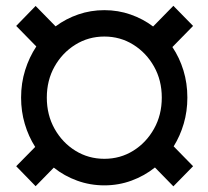

<svg xmlns="http://www.w3.org/2000/svg" viewBox="-20 -638 728 671"><path d="M53.7 -296.9Q53.7 -347.7 67.9 -392.8Q82 -438 106.9 -475.6L36.6 -547.4L104.5 -617.2L174.3 -545.9Q210.4 -572.8 253.7 -587.6Q296.9 -602.5 344.7 -602.5Q392.6 -602.5 436 -587.4Q479.5 -572.3 515.1 -545.4L585.9 -617.7L654.8 -547.4L582.5 -473.6Q607.4 -436.5 621.1 -391.8Q634.8 -347.2 634.8 -296.9Q634.8 -249 622.1 -205.8Q609.4 -162.6 586.9 -126.5L654.8 -57.1L585.9 13.2L521.5 -52.7Q484.9 -23.4 439.7 -6.8Q394.5 9.8 344.7 9.8Q294.9 9.8 249.8 -6.6Q204.6 -22.9 168 -52.2L104.5 12.7L36.6 -57.1L103 -124.5Q79.6 -161.1 66.7 -204.8Q53.7 -248.5 53.7 -296.9ZM143.6 -296.9Q143.6 -236.3 170.7 -188Q197.8 -139.6 243.4 -111.3Q289.1 -83 344.7 -83Q400.4 -83 445.8 -111.3Q491.2 -139.6 518.3 -188Q545.4 -236.3 545.4 -296.9Q545.4 -357.4 518.3 -405.5Q491.2 -453.6 445.8 -481.9Q400.4 -510.3 344.7 -510.3Q289.1 -510.3 243.4 -481.9Q197.8 -453.6 170.7 -405.5Q143.6 -357.4 143.6 -296.9Z"/></svg>

Font: Vazirmatn UI FD ExtraBold
Style: Regular
Weight: 800
Designer: Saber Rastikerdar
Foundry: Saber Rastikerdar
Version: Version 33.003